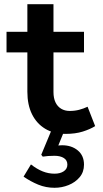

<svg xmlns="http://www.w3.org/2000/svg" viewBox="-20 -622 488 912"><path d="M291 14Q235 14 194.5 -10.5Q154 -35 132 -79.5Q110 -124 110 -186V-602H234V-185Q234 -156 243.5 -136Q253 -116 270.5 -105.5Q288 -95 311 -95Q335 -95 356 -100.5Q377 -106 396 -115L432 -23Q408 -8 373 3Q338 14 291 14ZM11 -373V-471H379V-373ZM239 270Q198 270 161.5 255Q125 240 92 217L127 159Q155 181 182.5 192Q210 203 239 203Q266 203 283 191.5Q300 180 300 160Q300 139 283 128.5Q266 118 239 118Q222 118 209 119Q196 120 183 122L176 113L228 -12H290L257 69Q260 69 265 68.5Q270 68 275 68Q320 68 349.5 92.5Q379 117 379 160Q379 195 358.5 219.5Q338 244 306 257Q274 270 239 270Z"/></svg>

Font: BioRhyme
Style: Bold
Weight: 700
Designer: Aoife Mooney
Foundry: Aoife Mooney Type
Version: Version 1.600;gftools[0.9.33]